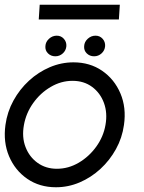

<svg xmlns="http://www.w3.org/2000/svg" viewBox="-28 -777 608 810"><path d="M208 13Q139 13 87.2 -22.5Q35.5 -58 10.2 -117.8Q-15 -177.5 -5 -250Q2.5 -305 28.8 -352.8Q55 -400.5 94.5 -436.8Q134 -473 182.2 -493.5Q230.5 -514 282 -514Q351 -514 402.8 -478.5Q454.5 -443 480 -383Q505.5 -323 495 -250Q487.5 -195.5 461.2 -148Q435 -100.5 395.5 -64.2Q356 -28 308 -7.5Q260 13 208 13ZM212 -65Q260.5 -65 304 -90.5Q347.5 -116 378 -158.2Q408.5 -200.5 417 -250Q426 -300.5 410.5 -342.8Q395 -385 360.5 -410.5Q326 -436 278 -436Q229.5 -436 185.8 -410.2Q142 -384.5 112 -342.2Q82 -300 73 -250Q63.5 -198.5 79.8 -156.5Q96 -114.5 130.8 -89.8Q165.5 -65 212 -65ZM205.5 -539.5Q187 -539.5 174.5 -551.8Q162 -564 163.5 -582.5Q164.5 -600.5 178.8 -613.5Q193 -626.5 211.5 -626.5Q229.5 -626.5 241.2 -613.5Q253 -600.5 252 -582.5Q250.5 -564 237 -551.8Q223.5 -539.5 205.5 -539.5ZM369 -539.5Q350.5 -539.5 338 -551.8Q325.5 -564 327 -582.5Q328 -600.5 342.2 -613.5Q356.5 -626.5 375 -626.5Q393 -626.5 404.8 -613.5Q416.5 -600.5 415.5 -582.5Q414 -564 400.5 -551.8Q387 -539.5 369 -539.5ZM139.5 -757H477.5L473.5 -695H135.5Z"/></svg>

Font: Urbanist
Style: Italic
Weight: 400
Italic angle: -8°
Designer: Corey Hu
Foundry: Corey Hu
Version: Version 1.330; ttfautohint (v1.8.4.7-5d5b)